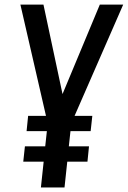

<svg xmlns="http://www.w3.org/2000/svg" viewBox="-20 -830 565 850"><path d="M161.1 0 173.3 -114.3H83L90.3 -182.1H180.2L187.5 -249.5H97.7L104.5 -316.9H183.6L70.3 -809.6H172.4L256.8 -413.6L421.9 -809.6H525.4L310.1 -316.9H388.7L381.3 -249.5H292L284.7 -182.1H374L367.2 -114.3H277.8L265.6 0Z"/></svg>

Font: Oswald
Style: Regular
Weight: 400
Designer: Vernon Adams
Foundry: Vernon Adams
Version: 3.0; ttfautohint (v0.94.23-7a4d-dirty) -l 8 -r 50 -G 200 -x 